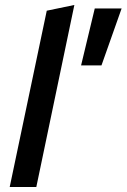

<svg xmlns="http://www.w3.org/2000/svg" viewBox="-20 -752 509 772"><path d="M279 -732 126 0H19L168 -709ZM361 -718H469L388 -489H306Z"/></svg>

Font: Rosa Sans Medium
Style: Italic
Weight: 500
Italic angle: -12°
Designer: Pentagram / MCKL
Foundry: Pentagram / MCKL
Version: Version 1.005;September 16, 2019;FontCreator 11.5.0.2425 64-